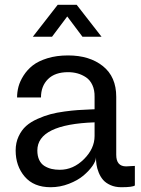

<svg xmlns="http://www.w3.org/2000/svg" viewBox="-20 -764 585 796"><path d="M297.9 -744.1 400.9 -611.8H321.8L258.8 -695.8L195.8 -611.8H116.2L219.2 -744.1ZM482.9 12.2Q457.5 12.2 438 3.4Q418.5 -5.4 407.5 -18.1Q396.5 -30.8 389.4 -48.3Q382.3 -65.9 380.1 -81.1Q377.9 -96.2 377.9 -111.8Q377.9 -97.2 363.8 -76.7Q349.6 -56.2 325.9 -36.1Q302.2 -16.1 265.6 -2Q229 12.2 189.9 12.2Q120.1 12.2 82.5 -31.7Q44.9 -75.7 44.9 -140.1Q44.9 -172.4 57.1 -198.5Q69.3 -224.6 88.1 -241.5Q106.9 -258.3 135.3 -271Q163.6 -283.7 189.2 -290.5Q214.8 -297.4 248 -301.8Q281.2 -306.2 302.5 -307.6Q323.7 -309.1 350.6 -310.1Q365.7 -310.5 372.1 -311V-362.8Q372.6 -390.6 363 -411.4Q353.5 -432.1 336.7 -443.4Q319.8 -454.6 301.3 -459.7Q282.7 -464.8 262.2 -464.8Q208 -464.8 179 -436Q149.9 -407.2 149.9 -359.9H50.8Q50.8 -382.3 56.6 -404.5Q62.5 -426.8 77.6 -450.7Q92.8 -474.6 115.7 -492.7Q138.7 -510.7 176.5 -522.5Q214.4 -534.2 262.2 -534.2Q351.1 -534.2 406.5 -490Q461.9 -445.8 461.9 -362.8V-122.1Q461.9 -74.2 502.9 -74.2L539.1 -76.2V4.9Q529.8 12.2 482.9 12.2ZM228 -60.1Q283.7 -60.1 327.9 -104Q372.1 -147.9 372.1 -200.2V-256.8Q134.8 -248.5 134.8 -140.1Q134.8 -117.2 142.6 -100.8Q150.4 -84.5 164.3 -75.9Q178.2 -67.4 193.8 -63.7Q209.5 -60.1 228 -60.1Z"/></svg>

Font: Standard
Style: Regular
Weight: 400
Designer: Bryce Wilner
Version: Version 2.000;PS 2.0;hotconv 16.6.51;makeotf.lib2.5.65220 DE